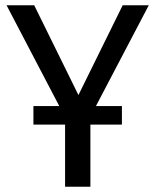

<svg xmlns="http://www.w3.org/2000/svg" viewBox="-20 -709 590 729"><path d="M544.9 -689 344.2 -306.2H442.9V-235.8H323.2V0H227.1V-235.8H106.9V-306.2H205.1L4.9 -689H109.9L277.8 -348.1L445.8 -689Z"/></svg>

Font: FiraGO
Style: Regular
Weight: 400
Designer: bBox Type
Foundry: bBox Type GmbH
Version: Version 1.001;PS 001.001;hotconv 1.0.88;makeotf.lib2.5.64775